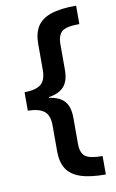

<svg xmlns="http://www.w3.org/2000/svg" viewBox="-92 -724 557 924"><g transform="rotate(-10 186.5 -262.5)"><path d="M348.3 150Q271.7 150 225 134.2Q178.3 118.3 157.5 85Q136.7 51.7 136.7 0V-127.5Q136.7 -176.7 111.3 -196.7Q85.8 -216.7 31.7 -217.5V-307.5Q88.3 -308.3 112.5 -328.8Q136.7 -349.2 136.7 -397.5V-525Q136.7 -577.5 157.5 -610.4Q178.3 -643.3 225 -659.2Q271.7 -675 348.3 -675V-585Q285.8 -585 263.8 -567.5Q241.7 -550 241.7 -505V-380Q241.7 -327.5 218.3 -300Q195 -272.5 143.3 -264.2V-260.8Q195 -253.3 218.3 -226.2Q241.7 -199.2 241.7 -145.8V-19.2Q241.7 25.8 263.8 42.9Q285.8 60 348.3 60Z"/></g></svg>

Font: Funnel Sans Light Medium
Style: Regular
Weight: 500
Version: Version 1.000